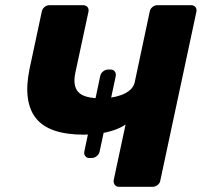

<svg xmlns="http://www.w3.org/2000/svg" viewBox="-20 -720 782 740"><path d="M439 0Q428 0 422.5 -7.5Q417 -15 418 -25L464 -240Q445 -227 418 -218Q391 -209 361.5 -205Q332 -201 303 -201Q168 -201 118 -265Q68 -329 94 -455L141 -675Q143 -686 151.5 -693Q160 -700 171 -700H300Q311 -700 317 -693Q323 -686 321 -675L270 -438Q260 -388 282.5 -364.5Q305 -341 370 -341Q387 -341 408 -344Q429 -347 448 -354Q467 -361 481 -373Q495 -385 499 -402L557 -675Q559 -686 567.5 -693Q576 -700 587 -700H716Q727 -700 733 -693Q739 -686 737 -675L598 -25Q597 -15 588 -7.5Q579 0 568 0ZM324 -111Q314 -111 308.5 -118.5Q303 -126 305 -136L366 -426Q368 -437 377 -444.5Q386 -452 397 -452H406Q417 -452 422.5 -444.5Q428 -437 426 -426L364 -136Q362 -126 353 -118.5Q344 -111 333 -111Z"/></svg>

Font: Rubik
Style: Bold Italic
Weight: 700
Italic angle: -12°
Designer: Hubert and Fischer
Foundry: Hubert and Fischer
Version: Version 2.300;gftools[0.9.30]